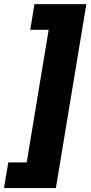

<svg xmlns="http://www.w3.org/2000/svg" viewBox="-44 -791 447 948"><path d="M-24.4 137.7 -2.9 10.7H87.9L196.3 -644H105.5L126 -770.5H382.3L231.9 137.7Z"/></svg>

Font: Inter 17pt ExtraBold
Style: Italic
Weight: 800
Italic angle: -9.3988°
Version: Version 4.001;git-66647c0bb